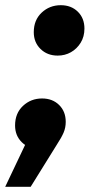

<svg xmlns="http://www.w3.org/2000/svg" viewBox="-60 -565 345 739"><path d="M162 -351Q122 -351 96 -376.5Q70 -402 70 -441Q70 -488 100.5 -516.5Q131 -545 174 -545Q214 -545 239.5 -520Q265 -495 265 -455Q265 -424 250.5 -400.5Q236 -377 213 -364Q190 -351 162 -351ZM-40 154 74 -86 90 8Q50 8 24 -17.5Q-2 -43 -2 -82Q-2 -129 28.5 -157.5Q59 -186 102 -186Q142 -186 167.5 -161Q193 -136 193 -96Q193 -74 185 -55Q177 -36 158 -7L58 154Z"/></svg>

Font: MOST Montserrat
Style: Bold Italic
Weight: 700
Italic angle: -11.3°
Designer: Julieta Ulanovsky
Foundry: Julieta Ulanovsky
Version: Version 8.000;March 11, 2024;FontCreator 15.0.0.2926 64-bit